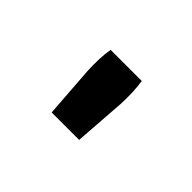

<svg xmlns="http://www.w3.org/2000/svg" viewBox="-47 -737 440 440"><g transform="rotate(45 172.5 -517.5)"><path d="M226 -544 217 -419H143H128L119 -544Q117 -585 122 -616H208H223Q228 -585 226 -544Z"/></g></svg>

Font: Athiti SemiBold
Style: Regular
Weight: 600
Designer: CadsonDemak Team
Foundry: CadsonDemak
Version: Version 1.033